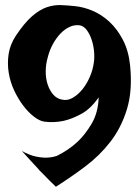

<svg xmlns="http://www.w3.org/2000/svg" viewBox="-20 -712 534 740"><path d="M267.6 -688.5Q300.8 -685.5 335.9 -670.9Q371.1 -656.2 401.4 -628.4Q431.6 -600.6 453.6 -558.6Q475.6 -516.6 481.4 -460Q491.2 -362.3 469.2 -291Q447.3 -219.7 405.8 -166Q364.3 -112.3 309.1 -70.8Q253.9 -29.3 195.3 7.8Q166 -20.5 149.4 -38.1L131.8 -55.7Q125 -64.5 114.3 -75.2Q105.5 -85 92.8 -98.6Q80.1 -112.3 64.5 -129.9Q94.7 -113.3 119.6 -108.4Q144.5 -103.5 162.1 -104.5Q182.6 -105.5 199.2 -111.3Q243.2 -132.8 278.3 -165Q308.6 -193.4 333.5 -235.8Q358.4 -278.3 360.4 -336.9Q329.1 -292 292.5 -272.5Q255.9 -252.9 224.6 -246.1Q187.5 -238.3 150.4 -243.2Q131.8 -246.1 110.4 -262.7Q88.9 -279.3 69.3 -305.2Q49.8 -331.1 34.7 -363.3Q19.5 -395.5 13.7 -431.2Q7.8 -466.8 13.2 -503.4Q18.6 -540 41 -574.2Q74.2 -624 103.5 -649.4Q132.8 -674.8 160.2 -684.1Q187.5 -693.4 213.9 -692.4Q240.2 -691.4 267.6 -688.5ZM164.1 -491.2Q156.2 -463.9 156.2 -436.5Q156.2 -409.2 163.6 -386.7Q170.9 -364.3 184.6 -348.1Q198.2 -332 218.8 -328.1Q239.3 -323.2 259.3 -334.5Q279.3 -345.7 296.4 -366.2Q313.5 -386.7 325.7 -414.6Q337.9 -442.4 341.8 -471.7Q344.7 -492.2 342.3 -516.1Q339.8 -540 332.5 -561Q325.2 -582 314 -596.7Q302.7 -611.3 288.1 -614.3Q268.6 -617.2 249.5 -608.9Q230.5 -600.6 213.9 -583.5Q197.3 -566.4 184.1 -542.5Q170.9 -518.6 164.1 -491.2Z"/></svg>

Font: Irish Grover
Style: Regular
Weight: 400
Designer: Squid
Foundry: Font Diner, Inc DBA Sideshow
Version: Version 1.000